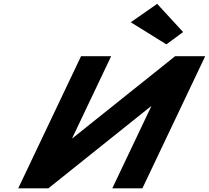

<svg xmlns="http://www.w3.org/2000/svg" viewBox="-20 -1000 1109 1019"><path d="M951.8 -830 863.1 -764.5 674.1 -881.8 814.1 -979.6ZM782.8 -435.6H780.7L236.5 -0.4H76.7L410.1 -701.7H569.9L363 -266.5H365L909.3 -701.7H1069.1L735.7 -0.4H575.9Z"/></svg>

Font: Hussar
Style: BdSuprExtOblFive
Weight: 700
Foundry: Cannot Into Space Fonts
Version: Version 2.00